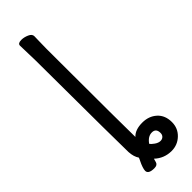

<svg xmlns="http://www.w3.org/2000/svg" viewBox="-308 -731 977 977"><g transform="rotate(-45 180.0 -242.5)"><path d="M251 151.9Q263.7 151.9 271.7 144Q279.8 136.2 279.8 123Q279.8 89.8 250 89.8Q221.7 89.8 199.7 121.1Q205.1 129.9 220.9 140.9Q236.8 151.9 251 151.9ZM254.9 228Q201.7 228 163.1 191.9Q162.1 195.8 157.5 211.9Q152.8 228 130.9 228Q87.9 228 87.9 204.1Q87.9 194.8 92.8 180.4Q97.7 166 104.7 152.1Q111.8 138.2 112.8 133.8Q97.7 111.8 95.7 76.4Q93.8 41 90.8 -589.8L87.9 -696.8Q87.9 -712.9 113.8 -712.9Q132.8 -712.9 153.3 -703.9Q173.8 -694.8 173.8 -679.2Q173.8 -658.2 172.9 -643.1L171.9 -589.8Q172.9 -2.9 174.8 46.9Q199.7 20 251 20Q297.9 20 328.9 48.1Q359.9 76.2 359.9 125Q359.9 168.9 328.9 198.5Q297.9 228 254.9 228Z"/></g></svg>

Font: LXGW WenKai GB Screen
Style: Regular
Weight: 400
Designer: LXGW / Fontworks Inc.
Foundry: LXGW / Fontworks Inc.
Version: Version 1.321;February 19, 2024;FontCreator 14.0.0.2901 64-b